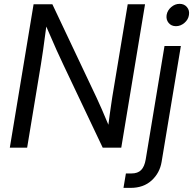

<svg xmlns="http://www.w3.org/2000/svg" viewBox="-20 -749 979 974"><path d="M29.8 0 150.4 -727.5H245.6L469.7 -253.9Q479.5 -232.9 496.6 -194.3Q513.7 -155.8 529.8 -116.2Q532.7 -141.6 536.9 -169.7Q541 -197.8 544.4 -221.7Q547.9 -245.6 549.8 -257.8L627.9 -727.5H715.8L595.2 0H501L301.3 -420.9Q289.6 -444.8 266.8 -495.4Q244.1 -545.9 214.8 -614.3Q205.6 -543.5 198.7 -495.1Q191.9 -446.8 187.5 -421.9L117.7 0ZM814.5 -515.6H897.5L799.8 72.3Q790.5 128.4 749.3 166.3Q708 204.1 642.6 204.1H606.4L618.7 130.9H647Q678.7 130.9 695.8 113.8Q712.9 96.7 719.2 59.6ZM872.6 -616.2Q849.1 -616.2 835.4 -632.8Q821.8 -649.4 825.2 -672.9Q829.1 -696.3 848.4 -712.9Q867.7 -729.5 891.1 -729.5Q914.6 -729.5 928.5 -712.9Q942.4 -696.3 938.5 -672.9Q935.1 -649.4 915.5 -632.8Q896 -616.2 872.6 -616.2Z"/></svg>

Font: Inter Display
Style: Italic
Weight: 400
Italic angle: -9.39999°
Designer: Rasmus Andersson
Foundry: rsms
Version: Version 4.000;git-a52131595